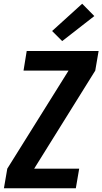

<svg xmlns="http://www.w3.org/2000/svg" viewBox="-20 -1008 548 1028"><path d="M1 0 19 -105 347 -630H106L123 -735H508L490 -630L163 -105H404L386 0ZM313 -788 259 -842 420 -988 485 -922Z"/></svg>

Font: Iosevka SS04 Extrabold
Style: Italic
Weight: 800
Italic angle: -9°
Monospace: yes
Designer: Belleve Invis
Foundry: Belleve Invis
Version: Version 19.0.0; ttfautohint (v1.8.4)